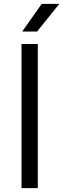

<svg xmlns="http://www.w3.org/2000/svg" viewBox="-20 -966 324 986"><path d="M90.5 0V-740H174V0ZM94 -804 194 -946H284.5L170.5 -804Z"/></svg>

Font: Encode Sans Semi Expanded
Style: Regular
Weight: 400
Width: 6
Designer: Multiple Designers
Foundry: Impallari Type
Version: Version 2.000